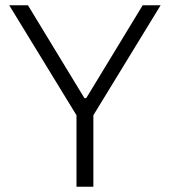

<svg xmlns="http://www.w3.org/2000/svg" viewBox="-20 -708 645 728"><path d="M270 0V-271L15 -688H86L300 -336H307L521 -688H589L334 -271V0Z"/></svg>

Font: Azeri Sans Light
Style: Regular
Weight: 300
Designer: Hector Gatti & Omnibus-Type (original fonts) / Cristiano Sobral (main changes and remastering)
Version: Version 1.000; ttfautohint (v1.6)